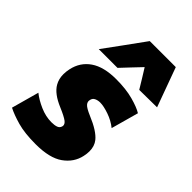

<svg xmlns="http://www.w3.org/2000/svg" viewBox="-240 -873 986 986"><g transform="rotate(45 253.0 -379.5)"><path d="M208.5 14.5Q128.5 14.5 76.2 -0.2Q24 -15 -10 -32.5L31.5 -182.5Q60 -159.5 102.2 -141Q144.5 -122.5 186 -122.5Q208 -122.5 222.2 -127.5Q236.5 -132.5 240.5 -147Q241.5 -150 241.5 -153Q241.5 -165.5 228 -176Q211 -189 164 -209Q94.5 -238 70.5 -279.5Q55 -306 55 -340.5Q55 -359.5 59.5 -380.5Q73 -444 124.2 -479.2Q175.5 -514.5 265 -514.5Q337 -514.5 389 -500.2Q441 -486 467.5 -469.5L426 -320Q396.5 -344 357 -357.8Q317.5 -371.5 292 -371.5Q275 -371.5 261.5 -365Q248 -358.5 245 -343Q244 -339.5 244 -335.5Q244 -325 252 -315.5Q262.5 -303 302.5 -286Q381 -253.5 410 -217.5Q430 -192.5 430 -155Q430 -137.5 425.5 -117.5Q413 -59.5 361.2 -22.5Q309.5 14.5 208.5 14.5ZM387.5 -559Q372 -584 356.5 -610Q340.5 -635.5 324.5 -661.5Q300 -635.5 276 -610.5Q251.5 -585 228.5 -560H92.5Q132.5 -614.5 171 -667.5Q209.5 -720.5 248.5 -774.5H437.5Q457 -721 476.5 -667.5Q496 -614 515.5 -560.5Z"/></g></svg>

Font: Heraclito ExtraBold
Style: Italic
Weight: 800
Italic angle: -12°
Designer: Kostas Bartsokas (font) & Cristiano Sobral (main changes)
Foundry: Kostas Bartsokas (font) & Cristiano Sobral (main changes)
Version: Version 1.00;July 8, 2020;FontCreator 13.0.0.2655 64-bit